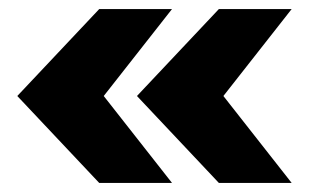

<svg xmlns="http://www.w3.org/2000/svg" viewBox="-20 -635 691 422"><path d="M198 -233 18 -424 198 -615H358L208 -424L358 -233ZM461 -233 281 -424 461 -615H621L471 -424L621 -233Z"/></svg>

Font: Danfo
Style: Regular
Weight: 400
Designer: Seyi Olusanya, David Udoh, Eyiyemi Adegbite, Mirko Velimirović
Version: Version 1.000